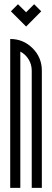

<svg xmlns="http://www.w3.org/2000/svg" viewBox="-20 -905 251 925"><path d="M144.5 -884.6 178.7 -850.5 105.8 -777.2 32.5 -850.5 66.6 -884.6 105.8 -845.9ZM77.9 0H29.2V-717.2Q92.5 -717.2 137 -672.6Q181.6 -628.1 181.6 -564.8V0H132.9V-564.8Q132.9 -594.3 117.9 -618.9Q102.9 -643.5 77.9 -656.4Z"/></svg>

Font: Marapfhont
Style: Book
Weight: 400
Version: Version 0.15